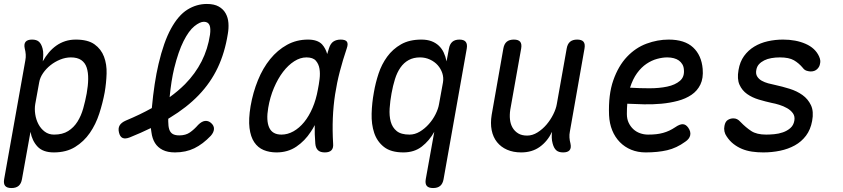

<svg xmlns="http://www.w3.org/2000/svg" viewBox="-37 -760 4257 970"><path d="M179 -450Q193 -475 210 -495Q227 -515 247.5 -529.5Q268 -544 292.5 -552Q317 -560 346 -560Q407 -560 440.5 -536Q474 -512 488.5 -473.5Q503 -435 501.5 -388Q500 -341 492 -294Q482 -240 464.5 -186Q447 -132 417 -88.5Q387 -45 342.5 -17.5Q298 10 235 10Q180 10 152.5 -19.5Q125 -49 117 -94L74 145Q70 168 57 179Q44 190 21 190Q-2 190 -11 179Q-20 168 -16 145L91 -455Q94 -470 93 -485Q92 -500 88 -515Q83 -538 92.5 -549Q102 -560 125 -560Q148 -560 160 -549Q172 -538 178 -515Q182 -501 181.5 -482.5Q181 -464 179 -450ZM321 -470Q294 -470 267 -459Q240 -448 218 -430.5Q196 -413 180.5 -390.5Q165 -368 161 -344L141 -234Q137 -210 141 -183Q145 -156 157 -133Q169 -110 189 -95Q209 -80 236 -80Q279 -80 307.5 -98Q336 -116 354.5 -145.5Q373 -175 383.5 -212.5Q394 -250 401 -288Q408 -327 408.5 -360.5Q409 -394 401 -418.5Q393 -443 373.5 -456.5Q354 -470 321 -470Z M1028 -74Q988 -32 945 -11Q902 10 847 10Q810 10 785 -2.5Q760 -15 746 -37.5Q732 -60 728 -92Q726 -102 725 -113Q676 -89 619 -66Q596 -57 582.5 -63Q569 -69 564 -91Q559 -112 567.5 -126.5Q576 -141 599 -151Q671 -181 730 -214Q742 -344 764 -437Q790 -548 827 -615.5Q864 -683 910 -711.5Q956 -740 1008 -740Q1045 -740 1068 -727Q1091 -714 1103 -692.5Q1115 -671 1117 -644Q1119 -617 1114 -589Q1099 -494 1063 -418Q1027 -342 967 -279.5Q907 -217 821 -165Q817 -163 813 -160V-146Q813 -122 818 -106.5Q823 -91 835 -83.5Q847 -76 869 -76Q901 -76 922.5 -91Q944 -106 964 -129Q982 -147 998.5 -149Q1015 -151 1029 -139Q1045 -125 1044 -108Q1043 -91 1028 -74ZM820 -269Q863 -300 898 -335Q950 -388 981.5 -450Q1013 -512 1024 -585Q1026 -600 1025.5 -612.5Q1025 -625 1021.5 -633Q1018 -641 1011 -645.5Q1004 -650 993 -650Q973 -650 945 -627.5Q917 -605 890.5 -552.5Q864 -500 843 -415Q828 -353 820 -269Z M1360 10Q1324 10 1295 -2Q1266 -14 1247.5 -41.5Q1229 -69 1223.5 -113.5Q1218 -158 1229 -224Q1241 -293 1266 -354.5Q1291 -416 1328 -461.5Q1365 -507 1413 -533.5Q1461 -560 1519 -560Q1567 -560 1590 -536Q1608 -516 1616 -487Q1620 -501 1625 -516Q1633 -541 1648 -550.5Q1663 -560 1684 -560Q1708 -560 1715.5 -549.5Q1723 -539 1715 -516Q1695 -457 1680 -399.5Q1665 -342 1656 -283.5Q1647 -225 1644.5 -163.5Q1642 -102 1646 -34Q1648 -12 1637.5 -1Q1627 10 1604 10Q1581 10 1569.5 -1Q1558 -12 1556 -34Q1552 -82 1553 -128Q1544 -110 1533 -94Q1503 -48 1460 -19Q1417 10 1360 10ZM1385 -80Q1416 -80 1445.5 -96.5Q1475 -113 1499.5 -143Q1524 -173 1542 -215Q1560 -257 1569 -308Q1574 -332 1577.5 -360.5Q1581 -389 1577 -413Q1573 -437 1558.5 -453.5Q1544 -470 1511 -470Q1480 -470 1449.5 -450.5Q1419 -431 1393 -397Q1367 -363 1347 -316Q1327 -269 1318 -215Q1307 -151 1323 -115.5Q1339 -80 1385 -80Z M2284 -560Q2307 -560 2316 -548.5Q2325 -537 2321 -514L2204 145Q2200 168 2187 179Q2174 190 2151 190Q2128 190 2119 179Q2110 168 2114 145L2157 -94Q2132 -49 2094 -19.5Q2056 10 2001 10Q1938 10 1903 -17.5Q1868 -45 1853.5 -88.5Q1839 -132 1840.5 -186Q1842 -240 1852 -294Q1860 -341 1875.5 -388Q1891 -435 1919 -473.5Q1947 -512 1989 -536Q2031 -560 2092 -560Q2121 -560 2142.5 -552Q2164 -544 2179.5 -529.5Q2195 -515 2204.5 -495Q2214 -475 2219 -450L2231 -514Q2235 -537 2248 -548.5Q2261 -560 2284 -560ZM2085 -470Q2052 -470 2027.5 -456.5Q2003 -443 1986 -418.5Q1969 -394 1958.5 -360.5Q1948 -327 1941 -288Q1934 -250 1931.5 -212.5Q1929 -175 1937 -145.5Q1945 -116 1967 -98Q1989 -80 2032 -80Q2059 -80 2084 -95Q2109 -110 2129.5 -133Q2150 -156 2163.5 -183Q2177 -210 2181 -234L2201 -344Q2205 -368 2197.5 -390.5Q2190 -413 2174.5 -430.5Q2159 -448 2135.5 -459Q2112 -470 2085 -470Z M2808 10Q2785 10 2773 -1Q2761 -12 2755 -35Q2751 -49 2750.5 -64.5Q2750 -80 2752 -94Q2729 -46 2690 -18Q2651 10 2596 10Q2556 10 2525 -3.5Q2494 -17 2474 -42Q2454 -67 2447 -102Q2440 -137 2447 -180L2506 -515Q2510 -538 2523 -549Q2536 -560 2559 -560Q2582 -560 2591 -549Q2600 -538 2596 -515L2541 -206Q2537 -180 2539.5 -156.5Q2542 -133 2552.5 -115Q2563 -97 2581 -86Q2599 -75 2626 -75Q2653 -75 2678.5 -91Q2704 -107 2724 -130.5Q2744 -154 2758 -182Q2772 -210 2776 -234L2826 -515Q2830 -538 2843 -549Q2856 -560 2879 -560Q2902 -560 2911 -549Q2920 -538 2916 -515L2842 -95Q2839 -80 2840 -65Q2841 -50 2845 -35Q2850 -12 2840.5 -1Q2831 10 2808 10Z M3440 -115Q3454 -95 3450 -76.5Q3446 -58 3425 -44Q3381 -12 3333.5 -1Q3286 10 3225 10Q3185 10 3152 -3.5Q3119 -17 3094.5 -42Q3070 -67 3056 -101.5Q3042 -136 3040 -178Q3036 -282 3061.5 -354.5Q3087 -427 3130.5 -473Q3174 -519 3229.5 -539.5Q3285 -560 3341 -560Q3422 -560 3464.5 -520.5Q3507 -481 3513 -412Q3517 -365 3501.5 -333Q3486 -301 3456.5 -281Q3427 -261 3387.5 -250.5Q3348 -240 3304.5 -236Q3261 -232 3216.5 -233Q3172 -234 3132 -236Q3131 -224 3130.5 -211Q3130 -198 3130 -184Q3130 -159 3139 -140Q3148 -121 3162.5 -107.5Q3177 -94 3196.5 -87Q3216 -80 3237 -80Q3260 -80 3278 -82Q3296 -84 3312.5 -88.5Q3329 -93 3344 -100Q3359 -107 3374 -117Q3397 -133 3412.5 -132.5Q3428 -132 3440 -115ZM3146 -317Q3194 -314 3244 -314Q3294 -314 3334 -322.5Q3374 -331 3398 -351.5Q3422 -372 3418 -409Q3417 -424 3410 -435.5Q3403 -447 3392.5 -454.5Q3382 -462 3367 -466Q3352 -470 3334 -470Q3310 -470 3282.5 -462.5Q3255 -455 3229 -437.5Q3203 -420 3181.5 -390.5Q3160 -361 3146 -317Z M3819 10Q3789 10 3762 6Q3735 2 3712 -7.5Q3689 -17 3669 -32.5Q3649 -48 3634 -71Q3626 -82 3623 -96Q3620 -110 3623 -124Q3627 -146 3640 -154Q3653 -162 3668 -162Q3678 -162 3686.5 -158Q3695 -154 3704 -144Q3731 -116 3758.5 -98Q3786 -80 3834 -80Q3851 -80 3874 -82Q3897 -84 3918.5 -91.5Q3940 -99 3956 -113Q3972 -127 3976 -150Q3980 -172 3969 -187.5Q3958 -203 3939.5 -213.5Q3921 -224 3900 -230.5Q3879 -237 3862 -240Q3830 -247 3796.5 -257Q3763 -267 3737.5 -285Q3712 -303 3699 -332Q3686 -361 3694 -406Q3701 -448 3722 -477Q3743 -506 3773.5 -524.5Q3804 -543 3841.5 -551.5Q3879 -560 3919 -560Q3984 -560 4033 -538.5Q4082 -517 4101 -475Q4106 -464 4107 -455Q4108 -446 4106 -439Q4104 -423 4091.5 -411Q4079 -399 4059 -399Q4050 -399 4038.5 -402.5Q4027 -406 4019 -417Q3999 -441 3974 -455.5Q3949 -470 3903 -470Q3881 -470 3860.5 -466.5Q3840 -463 3824 -455Q3808 -447 3797.5 -435.5Q3787 -424 3784 -407Q3780 -387 3788.5 -373.5Q3797 -360 3811.5 -352Q3826 -344 3844 -339Q3862 -334 3878 -331Q3915 -323 3952 -311.5Q3989 -300 4017 -280Q4045 -260 4060 -228.5Q4075 -197 4066 -149Q4058 -105 4035 -74.5Q4012 -44 3978.5 -25.5Q3945 -7 3904 1.5Q3863 10 3819 10Z"/></svg>

Font: Maple Mono NL
Style: Italic
Weight: 400
Italic angle: -10°
Monospace: yes
Designer: subframe7536
Version: Version 7.000